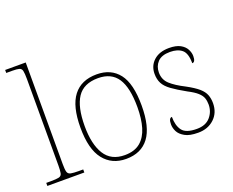

<svg xmlns="http://www.w3.org/2000/svg" viewBox="-121 -966 1434 1182"><g transform="rotate(-20 595.5 -375.0)"><path d="M249 -20V0H6.8V-20H36.6Q72.8 -20 89.8 -23.9Q106.9 -27.8 110.4 -45.7Q113.8 -63.5 113.8 -94.2V-662.1Q113.8 -697.8 109.9 -715.8Q106 -731.9 91.3 -736.1Q76.7 -740.2 46.9 -740.2H6.8V-759.8H141.6V-94.2Q141.6 -59.1 146 -43.5Q150.4 -26.9 168.9 -23.4Q187.5 -20 218.8 -20Z M521 9.8Q427.7 9.8 374.3 -58.1Q320.8 -126 320.8 -267.1Q320.8 -407.2 372.8 -474.6Q424.8 -542 525.9 -542Q619.6 -542 670.7 -476.6Q721.7 -411.1 721.7 -267.1Q721.7 -126 670.7 -58.1Q619.6 9.8 521 9.8ZM521 -15.1Q584.5 -15.1 623 -46.9Q660.6 -78.6 677.2 -134.8Q693.8 -190.9 693.8 -267.1Q693.8 -395 653.3 -456.1Q612.8 -517.1 525.9 -517.1Q431.6 -517.1 390.1 -454.6Q348.6 -392.1 348.6 -267.1Q348.6 -147.9 390.1 -81.5Q431.6 -15.1 521 -15.1Z M992.7 9.8Q935.5 9.8 906.2 -7.3Q875.5 -24.4 863.5 -48.1Q851.6 -71.8 851.6 -95.2Q851.6 -137.2 872.6 -137.2Q872.6 -80.1 897 -47.6Q921.4 -15.1 992.7 -15.1Q1050.8 -15.1 1081.1 -50Q1111.3 -85 1111.3 -131.8Q1111.3 -155.3 1104.5 -174.8Q1097.7 -193.8 1077.1 -212.4Q1056.6 -231 1015.6 -252Q957 -284.7 924.3 -308.6Q890.6 -333 876.7 -359.6Q862.8 -386.2 862.8 -421.9Q862.8 -475.1 899.7 -508.5Q936.5 -542 1000.5 -542Q1045.4 -542 1073.2 -527.3Q1100.6 -512.2 1112.5 -489.5Q1124.5 -466.8 1124.5 -444.8Q1124.5 -404.8 1103.5 -404.8Q1103.5 -470.2 1075.4 -493.7Q1047.4 -517.1 997.6 -517.1Q942.4 -517.1 916.5 -489.5Q890.6 -461.9 890.6 -420.9Q890.6 -374 923.6 -344Q956.5 -314 1017.6 -283.2Q1067.4 -256.3 1094.7 -232.9Q1120.6 -210 1130.1 -185.5Q1139.6 -161.1 1139.6 -130.9Q1139.6 -67.9 1098.1 -29.1Q1056.6 9.8 992.7 9.8Z"/></g></svg>

Font: Koh Santepheap Thin
Style: Regular
Weight: 100
Designer: Danh Hong
Version: Version 2.002; ttfautohint (v1.8.3)